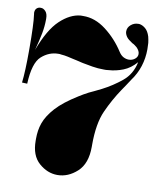

<svg xmlns="http://www.w3.org/2000/svg" viewBox="-81 -755 679 832"><g transform="rotate(10 259.0 -339.0)"><path d="M488 -528Q463 -499 431.5 -486.5Q400 -474 367 -472Q362 -471 357 -471H347Q321 -471 297 -475Q273 -479 253 -483Q248 -484 244 -485L236 -487Q230 -488 223 -490Q216 -492 209 -493Q196 -496 182.5 -499Q169 -502 154 -503Q151 -504 148 -504H142Q101 -504 68 -474.5Q35 -445 31 -353L8 -354Q11 -378 12.5 -414.5Q14 -451 14 -490V-510Q14 -556 12.5 -595Q11 -634 8 -653V-657L7 -658V-660Q7 -674 14 -680.5Q21 -687 30 -687H33Q44 -687 53.5 -676.5Q63 -666 63 -645V-640Q63 -611 57 -579.5Q51 -548 39 -503Q74 -597 118 -638.5Q162 -680 208 -684H219Q271 -685 319.5 -648Q368 -611 402 -558Q411 -544 422.5 -538Q434 -532 446 -532Q461 -532 472.5 -541Q484 -550 484 -563Q484 -570 480.5 -577Q477 -584 470 -591Q466 -594 461 -598Q456 -602 449 -605Q440 -611 433 -616.5Q426 -622 422 -628Q418 -634 416 -639.5Q414 -645 414 -651Q414 -668 428 -680Q442 -692 460 -692H465Q479 -690 492 -679Q505 -668 512 -645Q514 -638 515 -631Q516 -624 517 -618Q517 -611 517.5 -604Q518 -597 518 -590Q518 -551 506.5 -515Q495 -479 472 -448Q467 -441 462.5 -433.5Q458 -426 453 -419Q449 -414 445.5 -408Q442 -402 438 -397Q405 -348 379.5 -291.5Q354 -235 354 -141V-132Q354 -58 314.5 -22Q275 14 228 14Q184 14 147 -18.5Q110 -51 110 -116V-125Q110 -143 112.5 -160Q115 -177 121 -194Q133 -228 165 -263.5Q197 -299 260 -338Q269 -344 279 -349.5Q289 -355 300 -361Q313 -367 326.5 -373.5Q340 -380 354 -387Q399 -410 438 -442Q477 -474 488 -527Z"/></g></svg>

Font: Fette UNZ Fraktur
Style: Regular
Weight: 900
Foundry: UNZ1 Extensions by Catfonts.de
Version: Version 0.000 2012 initial release